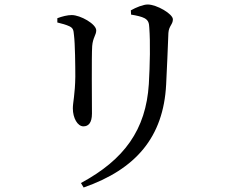

<svg xmlns="http://www.w3.org/2000/svg" viewBox="-20 -775 1040 854"><path d="M352 59C584 -22 707 -165 719 -399C722 -460 727 -569 729 -628C731 -660 749 -666 749 -689C749 -713 677 -755 637 -755C617 -755 585 -742 562 -729L563 -710C588 -706 610 -701 623 -694C641 -684 643 -671 644 -652C649 -587 647 -487 642 -401C629 -198 533 -65 340 39ZM235 -675C256 -670 274 -665 289 -658C305 -650 307 -642 309 -619C314 -581 315 -481 315 -434C314 -356 304 -319 304 -293C304 -250 325 -213 351 -213C373 -213 389 -228 389 -270C389 -319 387 -526 390 -570C393 -608 408 -619 408 -640C408 -668 338 -708 299 -708C280 -708 256 -702 235 -694Z"/></svg>

Font: Noto Serif KR Medium
Style: Regular
Weight: 500
Designer: Ryoko NISHIZUKA 西塚涼子 (kana & ideographs); Frank Grießhammer (Latin, Greek & Cyrillic); Wenlong ZHANG 张文龙 (bopomofo); San
Foundry: Adobe
Version: Version 2.001;hotconv 1.1.0;makeotfexe 2.6.0